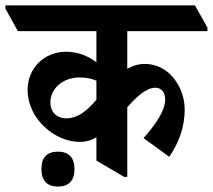

<svg xmlns="http://www.w3.org/2000/svg" viewBox="-76 -645 786 709"><path d="M220 -121C243 -121 263 -128 280 -138V-52L382 8H394V-249C432 -292 466 -321 498 -321C520 -321 534 -304 534 -278C534 -238 502 -189 454 -135L549 -66C584 -117 606 -175 606 -240C606 -282 592 -322 568 -353C543 -386 505 -409 459 -409C435 -409 413 -402 394 -391V-530H690V-543L644 -625H-56V-613L-10 -530H280V-415C250 -438 212 -454 168 -454C89 -454 26 -395 26 -313C26 -260 51 -210 90 -175C125 -142 172 -121 220 -121ZM110 -267C110 -316 154 -359 218 -359C242 -359 262 -355 280 -347V-277C243 -232 208 -208 169 -208C132 -208 110 -233 110 -267ZM138 44C178 44 199 22 199 -21C199 -63 178 -85 138 -85C97 -85 77 -63 77 -21C77 22 98 44 138 44Z"/></svg>

Font: Noto Serif Devanagari Condensed
Style: Bold
Weight: 700
Width: 3
Designer: Universal Thirst, Indian Type Foundry and the Monotype Design Team
Foundry: Monotype Imaging Inc.
Version: Version 2.004